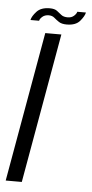

<svg xmlns="http://www.w3.org/2000/svg" viewBox="-56 -688 344 719"><g transform="rotate(5 116.0 -328.5)"><path d="M-6.5 0 93 -563H153.5L54 0ZM170 -602Q151 -602 140.5 -609Q130 -616 121.8 -623.2Q113.5 -630.5 100.5 -630.5Q85.5 -630.5 76.2 -622.2Q67 -614 66 -607H33.5Q36.5 -621.5 52.8 -639.2Q69 -657 102 -657Q120 -657 129.2 -650Q138.5 -643 147 -636Q155.5 -629 171.5 -629Q185.5 -629 194.8 -637.2Q204 -645.5 205.5 -653H238Q235.5 -639.5 219.8 -620.8Q204 -602 170 -602Z"/></g></svg>

Font: Anybody Light
Style: Italic
Weight: 300
Italic angle: -10°
Designer: Tyler Finck
Foundry: Etcetera Type Company
Version: Version 1.010; ttfautohint (v1.8.3) -l 8 -r 50 -G 200 -x 14 